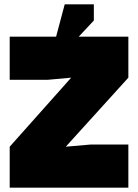

<svg xmlns="http://www.w3.org/2000/svg" viewBox="-20 -870 640 890"><path d="M575 0V-200H400L285 -190L575 -510V-700H25V-500H200L310 -510L25 -190V0ZM240 -700H345L415 -775V-850H280Z"/></svg>

Font: Millimetre
Style: Extrablack
Weight: 900
Designer: Jérémy Landes
Version: Version 1.0